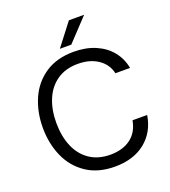

<svg xmlns="http://www.w3.org/2000/svg" viewBox="-171 -1097 1090 1231"><g transform="rotate(-20 374.0 -481.5)"><path d="M50 -382Q50 -489 89 -578Q128 -667 207 -720Q286 -773 402 -773Q485 -773 550 -745Q615 -717 655 -667Q695 -617 707 -552H607Q593 -616 537.5 -653.5Q482 -691 400 -691Q317 -691 259 -651.5Q201 -612 171.5 -542Q142 -472 142 -382Q142 -291 171.5 -221Q201 -151 259 -111.5Q317 -72 400 -72Q484 -72 538.5 -112.5Q593 -153 607 -231H707Q689 -119 608.5 -54.5Q528 10 402 10Q286 10 207 -43.5Q128 -97 89 -186Q50 -275 50 -382ZM404 -821H326L443 -973H547Z"/></g></svg>

Font: Open Sauce Sans
Style: Regular
Weight: 400
Designer: Alfredo Marco Pradil
Foundry: Creative Sauce Fz LLC
Version: Version 1.477